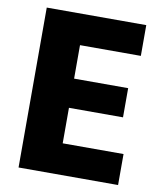

<svg xmlns="http://www.w3.org/2000/svg" viewBox="-80 -771 698 836"><g transform="rotate(10 268.5 -353.5)"><path d="M499 0H59V-707H499V-571H230V-423H469V-294H230V-137H499Z"/></g></svg>

Font: Ulagadi Sans
Style: Bold
Weight: 700
Designer: Ninad Kale (Devanagari), Jonny Pinhorn (Latin)
Foundry: Indian Type Foundry
Version: Version 3.01;March 29, 2020;FontCreator 12.0.0.2522 64-bit; 